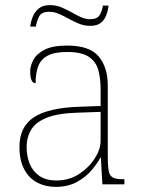

<svg xmlns="http://www.w3.org/2000/svg" viewBox="-20 -720 557 750"><path d="M197 10Q158 10 126 -6.5Q94 -23 75 -58Q56 -93 56 -146Q56 -225 112.5 -262Q169 -299 290 -303L373 -306V-371Q373 -414 364 -446.5Q355 -479 327 -498Q299 -517 242 -517Q193 -517 166 -502.5Q139 -488 129 -460.5Q119 -433 119 -395Q109 -395 103.5 -406Q98 -417 98 -441Q98 -462 110 -485.5Q122 -509 153.5 -525.5Q185 -542 242 -542Q330 -542 365.5 -499.5Q401 -457 401 -386V-110Q401 -73 404.5 -53.5Q408 -34 420 -27Q432 -20 459 -20H466V0H380L374 -104H372Q361 -83 338.5 -56Q316 -29 281 -9.5Q246 10 197 10ZM201 -15Q250 -15 288.5 -40Q327 -65 350 -101Q373 -137 373 -170V-283L287 -280Q209 -278 165 -261Q121 -244 102.5 -214.5Q84 -185 84 -145Q84 -111 95.5 -81.5Q107 -52 133 -33.5Q159 -15 201 -15ZM332 -619Q309 -619 288.5 -627.5Q268 -636 249 -646.5Q230 -657 211 -665.5Q192 -674 172 -674Q142 -674 132.5 -655Q123 -636 120 -616H98Q100 -634 107.5 -653.5Q115 -673 131 -686.5Q147 -700 174 -700Q199 -700 219.5 -691.5Q240 -683 258.5 -672.5Q277 -662 295 -653.5Q313 -645 332 -645Q360 -645 369.5 -661.5Q379 -678 382 -698H404Q402 -679 395 -660.5Q388 -642 373.5 -630.5Q359 -619 332 -619Z"/></svg>

Font: Noto Serif Thai Thin
Style: Regular
Weight: 250
Version: Version 2.001